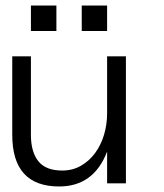

<svg xmlns="http://www.w3.org/2000/svg" viewBox="-20 -657 586 688"><path d="M23.9 -455.1H90.8V-173.8Q90.8 -112.8 117.4 -79.3Q144 -45.9 203.1 -45.9Q240.2 -45.9 270 -63Q299.8 -80.1 320.8 -108.6Q341.8 -137.2 352.8 -174.1Q363.8 -210.9 363.8 -251V-455.1H431.2V0H363.8V-113.8Q315.9 11.2 191.9 11.2Q23.9 11.2 23.9 -173.8ZM363.8 -545.9H272.9V-637.2H363.8ZM182.1 -545.9H90.8V-637.2H182.1Z"/></svg>

Font: Anonymous Pro
Style: Regular
Weight: 400
Monospace: yes
Designer: Mark Simonson
Version: Version 1.002